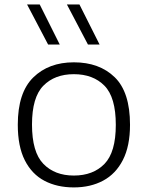

<svg xmlns="http://www.w3.org/2000/svg" viewBox="-20 -828 660 858"><path d="M310 9.5Q235 9.5 178.8 -20Q122.5 -49.5 91 -111.5Q59.5 -173.5 59.5 -270.5Q59.5 -414 128.5 -481.8Q197.5 -549.5 310 -549.5Q424 -549.5 492.5 -483Q561 -416.5 561 -270.5Q561 -175.5 529.2 -113.2Q497.5 -51 441 -20.8Q384.5 9.5 310 9.5ZM310 -43.5Q396 -43.5 446.8 -95.5Q497.5 -147.5 497.5 -270Q497.5 -393.5 446.8 -445Q396 -496.5 310 -496.5Q224.5 -496.5 173.8 -445Q123 -393.5 123 -271.5Q123 -148 173.8 -95.8Q224.5 -43.5 310 -43.5ZM373 -629 279 -808H335L425 -629ZM195 -629 101 -808H157.5L247 -629Z"/></svg>

Font: Encode Sans Exp Lt
Style: Regular
Weight: 300
Width: 7
Designer: Multiple Designers
Foundry: Impallari Type
Version: Version 3.002; ttfautohint (v1.8.3) -l 8 -r 50 -G 200 -x 14 